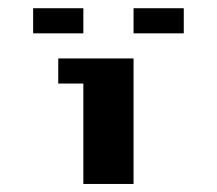

<svg xmlns="http://www.w3.org/2000/svg" viewBox="-20 -458 540 478"><path d="M62.5 -437.5H187.5V-375H62.5ZM312.5 -437.5H437.5V-375H312.5ZM125 -312.5H312.5V0H187.5V-250H125Z"/></svg>

Font: Half Eighties
Style: Regular
Weight: 400
Monospace: yes
Designer: Jayvee Enaguas (HarvettFox96)
Version: 20191127.01dev02